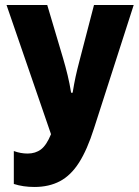

<svg xmlns="http://www.w3.org/2000/svg" viewBox="-20 -734 552 764"><path d="M117 10Q72 10 35 -2V-133Q62 -123 90 -123Q121 -123 143 -139.5Q165 -156 183 -200L6 -714H168L231 -502Q241 -468 249 -435Q257 -402 263 -365H269Q275 -402 281 -429.5Q287 -457 296 -491L354 -714H512L354 -223Q327 -138 294.5 -87Q262 -36 218.5 -13Q175 10 117 10Z"/></svg>

Font: Noto Sans ExtraCondensed ExtraBold
Style: Regular
Weight: 800
Width: 2
Designer: Monotype Design Team
Foundry: Monotype Imaging Inc.
Version: Version 2.013; ttfautohint (v1.8.4.7-5d5b)